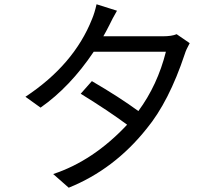

<svg xmlns="http://www.w3.org/2000/svg" viewBox="-20 -831 1040 899"><path d="M868.2 -628.9Q851.1 -598.1 845.2 -578.1Q771 -355 667 -229Q515.1 -38.1 301.8 47.9L229 -16.1Q417 -78.1 575.2 -247.1Q487.8 -312 357.9 -392.1L410.2 -451.2Q539.1 -376 627.9 -311Q717.8 -433.1 756.8 -588.9H418.9Q308.1 -423.8 169.9 -327.1L99.1 -377.9Q326.2 -527.8 411.1 -742.2Q422.9 -770 432.1 -811L527.8 -780.8Q505.9 -743.2 492.2 -713.9Q475.1 -680.2 463.9 -661.1H742.2Q784.2 -661.1 807.1 -670.9Z"/></svg>

Font: Black Ops One [rus by aLiNcE]
Style: Regular
Weight: 400
Designer: James Grieshaber
Foundry: James Grieshaber
Version: Version 1.002;May 25, 2024;FontCreator 13.0.0.2680 64-bit